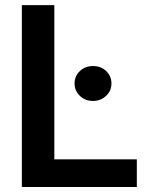

<svg xmlns="http://www.w3.org/2000/svg" viewBox="-20 -748 599 768"><path d="M67.4 0V-727.5H197.3V-110.8H527.3V0ZM352.1 -344.2Q320.8 -344.2 299.6 -364.5Q278.3 -384.8 278.3 -414.1Q278.3 -443.8 299.6 -463.9Q320.8 -483.9 352.1 -483.9Q383.3 -483.9 404.5 -463.9Q425.8 -443.8 425.8 -414.1Q425.8 -384.8 404.3 -364.5Q382.8 -344.2 352.1 -344.2Z"/></svg>

Font: Inter 24pt SemiBold
Style: Regular
Weight: 600
Designer: Rasmus Andersson
Foundry: rsms
Version: Version 4.001;git-66647c0bb